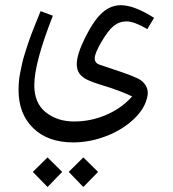

<svg xmlns="http://www.w3.org/2000/svg" viewBox="-20 -373 681 757"><path d="M251 304.7 308.6 247.6 366.7 304.7 308.6 364.3ZM109.4 304.7 167.5 247.6 225.1 304.7 167.5 364.3ZM53.2 -17.6Q53.2 -53.7 58.8 -82Q64.5 -110.4 67.9 -125.7Q71.3 -141.1 78.6 -163.8Q85.9 -186.5 89.6 -198.5Q93.3 -210.4 102.5 -234.9Q111.8 -259.3 115 -267.1Q118.2 -274.9 128.4 -300.3Q138.7 -325.7 140.1 -329.1L188.5 -311Q115.2 -125.5 115.2 -36.6Q115.2 33.7 160.6 69.8Q206.1 106 272 106Q337.9 106 398.4 80.1Q459 54.2 501 7.3Q456.1 -15.1 374.5 -39.6Q350.1 -46.9 327.6 -56.9Q305.2 -66.9 293.9 -82Q282.7 -97.2 282.7 -120.1Q282.7 -159.2 316.9 -227.1Q351.1 -294.9 384 -323.7Q417 -352.5 456.5 -352.5Q508.8 -352.5 587.4 -302.7L561 -258.3Q508.8 -288.6 479.5 -288.6Q450.2 -288.6 428.2 -270.8Q406.2 -252.9 379.9 -207.8Q353.5 -162.6 353.5 -143.3Q353.5 -124 373.5 -117.7Q382.3 -114.3 422.9 -101.1Q517.1 -70.3 535.2 -56.6Q562.5 -36.1 562.5 -6.8Q562.5 1 561.5 4.4Q553.7 52.2 509 95.2Q464.4 138.2 399.4 163.3Q334.5 188.5 268.6 188.5Q168.9 188.5 111.1 132.3Q53.2 76.2 53.2 -17.6Z"/></svg>

Font: MiladAzad
Style: Regular
Weight: 400
Designer: Reza bakhtiari fard
Foundry: http://font-store.ir
Version: Version:0.0.3;RFB:1.2.5;Building:2016-04-05 21:27:38.277324